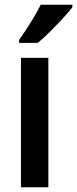

<svg xmlns="http://www.w3.org/2000/svg" viewBox="-20 -879 324 806"><path d="M183 -93H68V-636H183ZM284 -849Q270 -830 244.5 -802.5Q219 -775 190.5 -746.5Q162 -718 139 -699H60V-711Q86 -748 110 -786.5Q134 -825 151 -859H284Z"/></svg>

Font: Noto Sans Kannada UI Condensed SemiBold
Style: Regular
Weight: 600
Width: 3
Designer: Jelle Bosma - Monotype Design Team
Foundry: Monotype Imaging Inc.
Version: Version 2.005; ttfautohint (v1.8.4.7-5d5b)